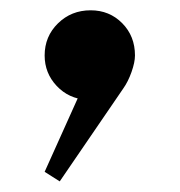

<svg xmlns="http://www.w3.org/2000/svg" viewBox="-20 -177 345 369"><path d="M65.8 153.2 146.8 -26.8V14.8Q112.2 12.8 89 -11.8Q65.8 -36.4 65.8 -70.4Q65.8 -107 91.4 -132.1Q117 -157.2 154.2 -157.2Q190.4 -157.2 214.9 -132.4Q239.4 -107.6 239.4 -70.4Q239.4 -57.4 232.8 -38.7Q226.2 -20 216.8 -6.8L94.8 171.6Z"/></svg>

Font: Wittgenstein
Style: Regular
Weight: 400
Designer: Jörg Drees
Foundry: Jörg Drees
Version: Version 1.003;Glyphs 3.1.2 (3151)